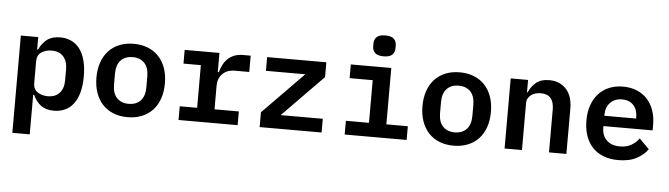

<svg xmlns="http://www.w3.org/2000/svg" viewBox="-54 -979 4908 1408"><g transform="rotate(5 2400.0 -275.0)"><path d="M69 -516H197V-425H204Q225 -472 261.5 -500Q298 -528 358 -528Q402 -528 438.5 -511.5Q475 -495 501 -461.5Q527 -428 541 -377Q555 -326 555 -258Q555 -190 541 -139Q527 -88 501 -54.5Q475 -21 438.5 -4.5Q402 12 358 12Q298 12 261.5 -16Q225 -44 204 -91H197V200H69ZM304 -90Q360 -90 390.5 -124Q421 -158 421 -217V-299Q421 -358 390.5 -392Q360 -426 304 -426Q260 -426 228.5 -404.5Q197 -383 197 -339V-177Q197 -133 228.5 -111.5Q260 -90 304 -90Z M900 12Q841 12 794.5 -7Q748 -26 715.5 -61Q683 -96 665.5 -146Q648 -196 648 -258Q648 -320 665.5 -370Q683 -420 715.5 -455Q748 -490 794.5 -509Q841 -528 900 -528Q958 -528 1005 -509Q1052 -490 1084.5 -455Q1117 -420 1134.5 -370Q1152 -320 1152 -258Q1152 -196 1134.5 -146Q1117 -96 1084.5 -61Q1052 -26 1005 -7Q958 12 900 12ZM900 -86Q955 -86 987 -119.5Q1019 -153 1019 -218V-298Q1019 -363 987 -396.5Q955 -430 900 -430Q845 -430 813 -396.5Q781 -363 781 -298V-218Q781 -153 813 -119.5Q845 -86 900 -86Z M1275 -101H1403V-415H1275V-516H1531V-375H1539Q1546 -402 1558.5 -427.5Q1571 -453 1590.5 -472.5Q1610 -492 1638 -504Q1666 -516 1705 -516H1761V-396H1655Q1597 -396 1564 -362Q1531 -328 1531 -275V-101H1710V0H1275Z M1872 0V-109L2172 -415H1882V-516H2318V-407L2018 -101H2328V0Z M2732 -596Q2687 -596 2668.5 -615Q2650 -634 2650 -661V-685Q2650 -712 2668.5 -731Q2687 -750 2732 -750Q2777 -750 2795.5 -731Q2814 -712 2814 -685V-661Q2814 -634 2795.5 -615Q2777 -596 2732 -596ZM2498 -101H2668V-415H2498V-516H2796V-101H2954V0H2498Z M3300 12Q3241 12 3194.5 -7Q3148 -26 3115.5 -61Q3083 -96 3065.5 -146Q3048 -196 3048 -258Q3048 -320 3065.5 -370Q3083 -420 3115.5 -455Q3148 -490 3194.5 -509Q3241 -528 3300 -528Q3358 -528 3405 -509Q3452 -490 3484.5 -455Q3517 -420 3534.5 -370Q3552 -320 3552 -258Q3552 -196 3534.5 -146Q3517 -96 3484.5 -61Q3452 -26 3405 -7Q3358 12 3300 12ZM3300 -86Q3355 -86 3387 -119.5Q3419 -153 3419 -218V-298Q3419 -363 3387 -396.5Q3355 -430 3300 -430Q3245 -430 3213 -396.5Q3181 -363 3181 -298V-218Q3181 -153 3213 -119.5Q3245 -86 3300 -86Z M3675 0V-516H3803V-425H3808Q3825 -467 3860.5 -497.5Q3896 -528 3959 -528Q4035 -528 4082.5 -477.5Q4130 -427 4130 -333V0H4002V-315Q4002 -427 3905 -427Q3885 -427 3867 -422Q3849 -417 3834.5 -406.5Q3820 -396 3811.5 -381Q3803 -366 3803 -345V0Z M4512 12Q4450 12 4402 -7Q4354 -26 4321.5 -61Q4289 -96 4272 -145.5Q4255 -195 4255 -257Q4255 -320 4272.5 -370Q4290 -420 4322 -455Q4354 -490 4399.5 -509Q4445 -528 4502 -528Q4558 -528 4603 -509.5Q4648 -491 4679.5 -457Q4711 -423 4728 -375Q4745 -327 4745 -269V-227H4383V-214Q4383 -158 4418 -123.5Q4453 -89 4516 -89Q4564 -89 4598.5 -108.5Q4633 -128 4656 -160L4729 -87Q4701 -46 4647.5 -17Q4594 12 4512 12ZM4503 -434Q4449 -434 4416 -400Q4383 -366 4383 -310V-303H4617V-312Q4617 -368 4586.5 -401Q4556 -434 4503 -434Z"/></g></svg>

Font: IBM Plex Mono SmBld
Style: Regular
Weight: 600
Monospace: yes
Designer: Mike Abbink, Paul van der Laan, Pieter van Rosmalen
Foundry: Bold Monday
Version: Version 2.3